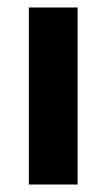

<svg xmlns="http://www.w3.org/2000/svg" viewBox="-20 -492 290 512"><path d="M57 0V-472H187V0Z"/></svg>

Font: Coval
Style: ExtraBold
Weight: 800
Foundry: Context Ltd
Version: Version 001.000